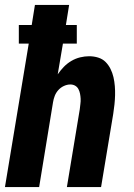

<svg xmlns="http://www.w3.org/2000/svg" viewBox="-20 -755 540 775"><path d="M0 0 96 -579H56V-654H108L121 -735H259L246 -654H290V-579H234L213 -455Q224 -471 237.5 -485Q251 -499 268 -509Q285 -519 303.5 -523.5Q322 -528 340 -528Q359 -528 376.5 -522.5Q394 -517 406 -505Q418 -493 426 -477Q434 -461 438 -443.5Q442 -426 443.5 -407.5Q445 -389 444.5 -370.5Q444 -352 442 -333Q440 -314 437 -295L388 0H250L302 -314Q303 -325 304.5 -335.5Q306 -346 305.5 -356.5Q305 -367 303 -377Q301 -387 296.5 -395.5Q292 -404 283.5 -409Q275 -414 264 -414Q251 -414 238 -408Q225 -402 215.5 -391.5Q206 -381 201 -368Q196 -355 194 -342L138 0Z"/></svg>

Font: Iosevka SS04 Heavy
Style: Italic
Weight: 900
Italic angle: -9°
Monospace: yes
Designer: Belleve Invis
Foundry: Belleve Invis
Version: Version 19.0.0; ttfautohint (v1.8.4)